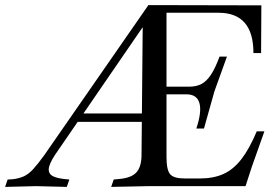

<svg xmlns="http://www.w3.org/2000/svg" viewBox="-90 -730 1083 753"><path d="M-70 3 -60 -26 -41 -27Q-15 -30 3.5 -38.5Q22 -47 40 -66.5Q58 -86 84 -122L492 -710L935 -709L934 -522H904Q904 -680 767 -680H563V-114Q563 -63 577.5 -46.5Q592 -30 635 -30H693Q747 -30 786 -47.5Q825 -65 856.5 -105.5Q888 -146 917 -215H947L898 -77L873 0H493L346 3L356 -26L377 -28Q424 -32 444 -53Q464 -74 465 -118L470 -663L492 -656L126 -123Q114 -105 107.5 -90Q101 -75 101 -65Q101 -49 115 -40.5Q129 -32 161 -28L182 -26L172 3L52 0ZM202 -252 219 -285H498L488 -252ZM680 -226Q702 -292 692 -326Q682 -360 642 -360H535L544 -390H651Q680 -390 700 -400.5Q720 -411 737 -436.5Q754 -462 771 -508H800L751 -372L710 -226Z"/></svg>

Font: Baskervville Medium
Style: Italic
Weight: 500
Italic angle: -18°
Version: Version 1.100